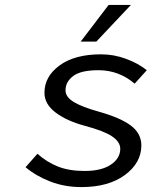

<svg xmlns="http://www.w3.org/2000/svg" viewBox="-20 -741 640 774"><path d="M305.2 -573.2 418 -721.2H507.8L368.2 -573.2ZM308.1 13.2Q241.2 13.2 183.3 -9Q125.5 -31.2 83 -66.9L130.9 -121.1Q169.4 -86.9 214.4 -69.3Q259.3 -51.8 320.8 -51.8Q389.2 -51.8 427 -77.4Q464.8 -103 464.8 -141.1Q464.8 -168.9 431.9 -191.2Q398.9 -213.4 321.8 -233.9Q249 -253.4 204.1 -287.4Q159.2 -321.3 159.2 -367.2Q159.2 -432.6 220.2 -477.3Q281.2 -522 387.2 -522Q439 -522 488 -503.9Q537.1 -485.8 571.8 -458L522.9 -403.8Q459 -458 377 -458Q306.2 -458 275.1 -434.6Q244.1 -411.1 244.1 -377Q244.1 -349.6 278.3 -329.3Q312.5 -309.1 377.9 -291Q466.3 -266.1 508.1 -234.4Q549.8 -202.6 549.8 -154.8Q549.8 -84.5 483.6 -35.6Q417.5 13.2 308.1 13.2Z"/></svg>

Font: Office Code Pro D Italic
Style: Regular
Weight: 400
Italic angle: -9°
Designer: Nathan Rutzky & Paul D. Hunt
Foundry: Adobe Systems Incorporated
Version: Version 1.004;PS 001.004;hotconv 1.0.70;makeotf.lib2.5.58329